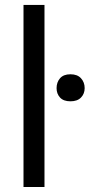

<svg xmlns="http://www.w3.org/2000/svg" viewBox="-20 -747 358 767"><path d="M157.7 -727.3V0H73.9V-727.3ZM206 -394.9Q206 -418.3 219.8 -434.3Q233.7 -450.3 261.4 -450.3Q289.1 -450.3 303.6 -434.3Q318.2 -418.3 318.2 -394.9Q318.2 -372.5 303.6 -357.4Q289.1 -342.3 261.4 -342.3Q233.7 -342.3 219.8 -357.4Q206 -372.5 206 -394.9Z"/></svg>

Font: Inter UI
Style: Regular
Weight: 400
Designer: Rasmus Andersson
Foundry: rsms
Version: Version 2.2